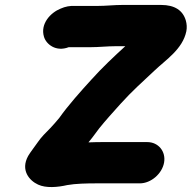

<svg xmlns="http://www.w3.org/2000/svg" viewBox="-20 -716 776 777"><path d="M644 -58C652 -103 621 -141 576 -141H401C382 -141 363 -141 344 -140H338C355 -160 362 -171 381 -196C409 -231 436 -260 468 -296C513 -346 561 -389 607 -432C651 -474 719 -517 734 -589C737 -604 736 -619 732 -633C720 -674 687 -696 632 -696H475C442 -696 409 -692 375 -692H283C264 -693 245 -690 225 -681C185 -665 142 -620 158 -567C167 -537 206 -505 258 -525H346C380 -525 415 -529 447 -529H487C442 -488 393 -442 350 -394C308 -348 256 -290 220 -239C208 -224 196 -211 184 -198C167 -181 146 -160 134 -142C123 -126 102 -99 94 -85C62 -27 99 15 134 31C166 46 213 42 252 33C285 27 332 26 372 26H546C591 26 636 -13 644 -58Z"/></svg>

Font: Blanket
Style: BlkObl
Weight: 900
Foundry: Cannot Into Space Fonts
Version: Version 0.9